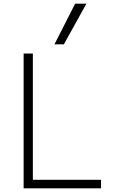

<svg xmlns="http://www.w3.org/2000/svg" viewBox="-20 -1020 640 1040"><path d="M108 0V-730H158V-46H527V0ZM326 -780H275L387 -1000H448Z"/></svg>

Font: M PLUS Code Latin Expanded Light
Style: Regular
Weight: 300
Width: 7
Designer: Coji Morishita
Foundry: UNDERFOREST DESIGN
Version: Version 1.002; ttfautohint (v1.8.3)